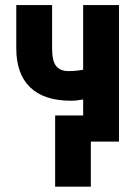

<svg xmlns="http://www.w3.org/2000/svg" viewBox="-20 -548 530 743"><path d="M331.5 174.3H193.4V-101.1H301.8V-163.1Q277.3 -158.2 254.4 -158.2Q150.4 -158.2 96.7 -210Q43 -261.7 43 -360.8V-528.3H181.6V-360.4Q181.6 -312 197.3 -292.5Q212.9 -272.9 244.6 -272.9Q275.9 -272.9 301.8 -278.3V-528.3H440.4V0H331.5Z"/></svg>

Font: RobotoCondensed-Bold
Style: Bold
Weight: 700
Designer: Google
Version: Version 2.001240; 2014